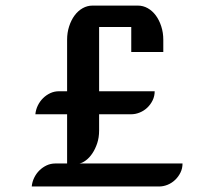

<svg xmlns="http://www.w3.org/2000/svg" viewBox="-20 -677 716 697"><path d="M95.2 0Q96.7 -16.6 104.2 -32Q111.8 -47.4 123.3 -58.6Q134.8 -69.8 149.4 -76.7Q164.1 -83.5 180.7 -83.5H223.6V-262.2H108.4Q109.9 -278.8 117.4 -294.2Q125 -309.6 136.5 -320.8Q147.9 -332 162.6 -338.9Q177.2 -345.7 193.8 -345.7H223.6V-532.7Q223.6 -558.6 231 -581.3Q238.3 -604 250.7 -620.8Q263.2 -637.7 280 -647.2Q296.9 -656.7 315.9 -656.7H480.5Q499.5 -656.7 516.4 -647.2Q533.2 -637.7 545.7 -620.8Q558.1 -604 565.4 -581.3Q572.8 -558.6 572.8 -532.7V-488.3H456.5V-579.1H339.8V-345.7H541.5Q541.5 -328.1 534.2 -313Q526.9 -297.9 514.9 -286.4Q502.9 -274.9 487.5 -268.6Q472.2 -262.2 456.1 -262.2H339.8V-203.1Q339.8 -177.7 332.8 -156.7Q325.7 -135.7 315.2 -120.1Q304.7 -104.5 292 -95Q279.3 -85.4 268.1 -83.5H642.6Q642.6 -65.9 635.3 -50.8Q627.9 -35.6 616 -24.2Q604 -12.7 588.6 -6.3Q573.2 0 557.1 0H95.2Z"/></svg>

Font: Atomic Age
Style: Regular
Weight: 400
Designer: James Grieshaber
Foundry: James Grieshaber
Version: Version 1.008; ttfautohint (v1.4.1) -l 6 -r 46 -G 0 -x 0 -H 